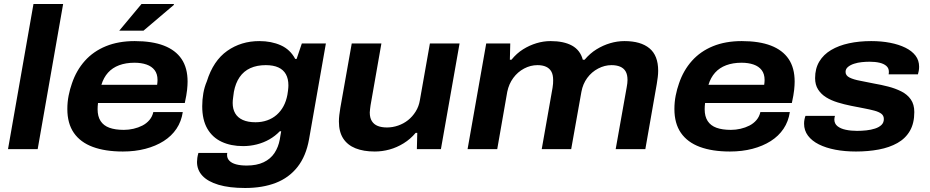

<svg xmlns="http://www.w3.org/2000/svg" viewBox="-20 -744 4640 958"><path d="M20 0 147 -724H295L168 0Z M593 12Q505 12 443 -11Q381 -34 348.5 -81Q316 -128 316 -200Q316 -235 322.5 -267.5Q329 -300 339 -328Q361 -393 403.5 -440.5Q446 -488 508.5 -513.5Q571 -539 652 -539Q739 -539 797.5 -516.5Q856 -494 886 -449.5Q916 -405 916 -337Q916 -320 913.5 -295.5Q911 -271 902 -230H469Q468 -222 467.5 -214Q467 -206 467 -199Q467 -163 482 -140Q497 -117 526 -106.5Q555 -96 598 -96Q622 -96 646 -101.5Q670 -107 690.5 -117.5Q711 -128 725.5 -145Q740 -162 745 -185H892Q885 -138 860.5 -101.5Q836 -65 796.5 -40Q757 -15 705.5 -1.5Q654 12 593 12ZM486 -321H764Q765 -328 765.5 -334Q766 -340 766 -345Q766 -375 751.5 -394Q737 -413 711 -422Q685 -431 651 -431Q608 -431 574.5 -418.5Q541 -406 519 -381.5Q497 -357 486 -321ZM575 -591 686 -724H847L848 -720L696 -591Z M1203 194Q1124 194 1070.5 178Q1017 162 990 133Q963 104 963 64Q963 55 964.5 44Q966 33 970 19H1114Q1113 23 1113 25Q1113 27 1113 30Q1113 46 1124.5 58Q1136 70 1158 76Q1180 82 1211 82Q1261 82 1295.5 65.5Q1330 49 1349.5 19.5Q1369 -10 1376 -48Q1378 -59 1379.5 -69.5Q1381 -80 1383 -89H1376Q1353 -65 1324 -48.5Q1295 -32 1261.5 -23.5Q1228 -15 1193 -15Q1132 -15 1086 -36.5Q1040 -58 1014.5 -102Q989 -146 989 -214Q989 -247 994.5 -278.5Q1000 -310 1012 -338Q1044 -441 1113.5 -490Q1183 -539 1274 -539Q1334 -539 1381 -518Q1428 -497 1453 -450H1460L1486 -527H1606L1522 -49Q1507 35 1464.5 89Q1422 143 1356 168.5Q1290 194 1203 194ZM1255 -134Q1286 -134 1313 -143.5Q1340 -153 1360.5 -171Q1381 -189 1394.5 -214Q1408 -239 1414 -271Q1416 -283 1417 -291.5Q1418 -300 1418.5 -306.5Q1419 -313 1419 -318Q1419 -351 1406.5 -373.5Q1394 -396 1369 -407.5Q1344 -419 1306 -419Q1262 -419 1229 -404Q1196 -389 1175.5 -359Q1155 -329 1147 -286Q1145 -270 1143.5 -260Q1142 -250 1141.5 -243Q1141 -236 1141 -230Q1141 -200 1153.5 -178.5Q1166 -157 1191.5 -145.5Q1217 -134 1255 -134Z M1850 12Q1794 12 1754 -4Q1714 -20 1692.5 -53Q1671 -86 1671 -138Q1671 -153 1673 -170Q1675 -187 1678 -205L1735 -527H1883L1829 -219Q1828 -209 1826.5 -200Q1825 -191 1825 -183Q1825 -156 1835.5 -139.5Q1846 -123 1865 -115.5Q1884 -108 1911 -108Q1939 -108 1966.5 -117.5Q1994 -127 2016 -144.5Q2038 -162 2054 -187.5Q2070 -213 2075 -244L2125 -527H2273L2180 0H2060L2062 -81H2054Q2028 -50 1994 -29Q1960 -8 1923.5 2Q1887 12 1850 12Z M2313 0 2406 -527H2526L2524 -446H2532Q2558 -478 2590 -498Q2622 -518 2657 -528.5Q2692 -539 2727 -539Q2793 -539 2834 -516.5Q2875 -494 2888 -446H2897Q2924 -478 2956.5 -498Q2989 -518 3024.5 -528.5Q3060 -539 3096 -539Q3177 -539 3220.5 -503Q3264 -467 3264 -391Q3264 -376 3262 -359.5Q3260 -343 3257 -325L3200 0H3052L3107 -309Q3109 -320 3110 -328.5Q3111 -337 3111 -345Q3111 -372 3101.5 -388Q3092 -404 3074 -411.5Q3056 -419 3031 -419Q2997 -419 2964.5 -402Q2932 -385 2910 -355Q2888 -325 2881 -286L2830 0H2683L2737 -306Q2739 -317 2739.5 -326.5Q2740 -336 2740 -344Q2740 -371 2731 -387Q2722 -403 2704.5 -411Q2687 -419 2662 -419Q2627 -419 2595 -402Q2563 -385 2541 -355Q2519 -325 2511 -286L2461 0Z M3622 12Q3534 12 3472 -11Q3410 -34 3377.5 -81Q3345 -128 3345 -200Q3345 -235 3351.5 -267.5Q3358 -300 3368 -328Q3390 -393 3432.5 -440.5Q3475 -488 3537.5 -513.5Q3600 -539 3681 -539Q3768 -539 3826.5 -516.5Q3885 -494 3915 -449.5Q3945 -405 3945 -337Q3945 -320 3942.5 -295.5Q3940 -271 3931 -230H3498Q3497 -222 3496.5 -214Q3496 -206 3496 -199Q3496 -163 3511 -140Q3526 -117 3555 -106.5Q3584 -96 3627 -96Q3651 -96 3675 -101.5Q3699 -107 3719.5 -117.5Q3740 -128 3754.5 -145Q3769 -162 3774 -185H3921Q3914 -138 3889.5 -101.5Q3865 -65 3825.5 -40Q3786 -15 3734.5 -1.5Q3683 12 3622 12ZM3515 -321H3793Q3794 -328 3794.5 -334Q3795 -340 3795 -345Q3795 -375 3780.5 -394Q3766 -413 3740 -422Q3714 -431 3680 -431Q3637 -431 3603.5 -418.5Q3570 -406 3548 -381.5Q3526 -357 3515 -321Z M4251 12Q4195 12 4148 3Q4101 -6 4066 -23.5Q4031 -41 4011.5 -67Q3992 -93 3992 -127Q3992 -138 3994 -148Q3996 -158 3999 -166H4146Q4145 -162 4144 -157Q4143 -152 4143 -148Q4143 -127 4158.5 -114.5Q4174 -102 4200 -96.5Q4226 -91 4256 -91Q4279 -91 4302.5 -93.5Q4326 -96 4346 -102.5Q4366 -109 4378 -120.5Q4390 -132 4390 -150Q4390 -167 4377.5 -176.5Q4365 -186 4342.5 -192Q4320 -198 4291 -203.5Q4262 -209 4227 -216Q4192 -223 4159.5 -233Q4127 -243 4102 -258.5Q4077 -274 4062 -297.5Q4047 -321 4047 -354Q4047 -402 4068 -437Q4089 -472 4127 -494.5Q4165 -517 4216 -528Q4267 -539 4327 -539Q4378 -539 4421.5 -530.5Q4465 -522 4497.5 -506Q4530 -490 4548 -466.5Q4566 -443 4566 -411Q4566 -400 4564 -389.5Q4562 -379 4560 -373H4414Q4415 -378 4415 -381.5Q4415 -385 4415 -387Q4415 -404 4402.5 -415Q4390 -426 4368.5 -431Q4347 -436 4319 -436Q4301 -436 4280.5 -434Q4260 -432 4241.5 -426Q4223 -420 4211 -410Q4199 -400 4199 -385Q4199 -367 4219 -357Q4239 -347 4272 -341Q4305 -335 4342 -327Q4377 -321 4412 -312Q4447 -303 4477 -288Q4507 -273 4524.5 -248Q4542 -223 4542 -185Q4542 -129 4520 -91Q4498 -53 4458 -30.5Q4418 -8 4365 2Q4312 12 4251 12Z"/></svg>

Font: Archivo SemiExpanded
Style: Bold Italic
Weight: 700
Width: 6
Italic angle: -10°
Designer: Hector Gatti
Foundry: Omnibus-Type
Version: Version 2.001